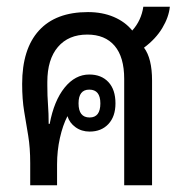

<svg xmlns="http://www.w3.org/2000/svg" viewBox="-20 -552 538 572"><path d="M70 0V-66Q70 -112 64 -148Q58 -184 52 -220Q46 -256 46 -302Q46 -406 96 -461Q146 -516 242 -516Q285 -516 319 -501.5Q353 -487 374 -461Q401 -491 407 -532H486Q483 -501 463.5 -468.5Q444 -436 409 -410Q433 -378 433 -312V0H350V-317Q350 -382 321.5 -415.5Q293 -449 240 -449Q184 -449 152.5 -412Q121 -375 121 -308V-297Q121 -266 123 -240Q125 -214 125 -183H128Q141 -252 172.5 -291Q204 -330 246 -330Q282 -330 303 -307.5Q324 -285 324 -244Q324 -205 303 -182.5Q282 -160 247 -160Q223 -160 205 -173Q187 -186 181 -206Q167 -179 158.5 -141Q150 -103 150 -62V0ZM247 -202Q279 -202 279 -244Q279 -285 246 -285Q214 -285 214 -244Q214 -202 247 -202Z"/></svg>

Font: Noto Sans Thai Looped UI Narrow
Style: Regular
Weight: 400
Width: 4
Designer: Cadson Demak Team
Foundry: Cadson Demak Co., Ltd.
Version: Version 1.000